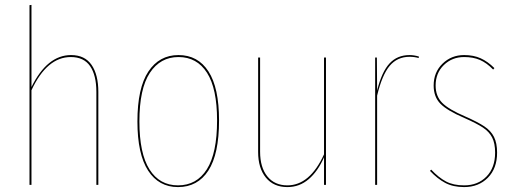

<svg xmlns="http://www.w3.org/2000/svg" viewBox="-20 -752 2093 781"><path d="M380 -378V0H372V-378Q372 -446 346.5 -483Q321 -520 268 -520Q171 -520 108 -385V0H100V-731L108 -732V-398Q172 -528 269 -528Q325 -528 352.5 -488Q380 -448 380 -378Z M871 -262Q871 -125 827.5 -58Q784 9 704 9Q626 9 582.5 -58Q539 -125 539 -258Q539 -394 583.5 -461Q628 -528 706 -528Q785 -528 828 -461.5Q871 -395 871 -262ZM547 -258Q547 -128 588 -63Q629 2 704 2Q780 2 821.5 -63.5Q863 -129 863 -262Q863 -392 822 -456Q781 -520 706 -520Q632 -520 589.5 -455.5Q547 -391 547 -258Z M1306 0H1298V-112Q1273 -55 1235.5 -23Q1198 9 1149 9Q1093 9 1061.5 -29.5Q1030 -68 1030 -134V-518H1038V-135Q1038 -71 1067.5 -34.5Q1097 2 1149 2Q1240 2 1298 -124V-518H1306Z M1684 -522 1683 -516Q1665 -521 1646 -521Q1596 -521 1565 -484Q1534 -447 1514 -363V0H1506V-518H1513L1514 -384Q1533 -460 1564.5 -494Q1596 -528 1646 -528Q1664 -528 1684 -522Z M1991 -475 1986 -469Q1960 -496 1932.5 -508Q1905 -520 1868 -520Q1819 -520 1785.5 -487.5Q1752 -455 1752 -404Q1752 -361 1778.5 -334Q1805 -307 1873 -278Q1923 -256 1950 -238Q1977 -220 1989.5 -195Q2002 -170 2002 -131Q2002 -67 1964.5 -29Q1927 9 1868 9Q1823 9 1791 -8Q1759 -25 1729 -57L1734 -62Q1764 -30 1794 -14Q1824 2 1868 2Q1924 2 1959 -34Q1994 -70 1994 -131Q1994 -169 1982 -192.5Q1970 -216 1944.5 -233Q1919 -250 1869 -272Q1799 -302 1771.5 -330Q1744 -358 1744 -404Q1744 -458 1780 -493Q1816 -528 1868 -528Q1906 -528 1935 -515Q1964 -502 1991 -475Z"/></svg>

Font: Fira Sans Compressed Eight
Style: Regular
Weight: 100
Width: 1
Designer: bBox Type GmbH & Carrois Corporate GbR & Edenspiekermann AG
Foundry: bBox Type GmbH & Carrois Corporate GbR & Edenspiekermann AG
Version: Version 4.301